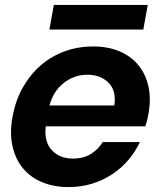

<svg xmlns="http://www.w3.org/2000/svg" viewBox="-20 -752 657 781"><path d="M335 -448Q283 -448 240.5 -415.5Q198 -383 181 -323H445Q454 -383 421.5 -415.5Q389 -448 335 -448ZM549 -174Q531 -136 503 -102.5Q475 -69 437.5 -44Q400 -19 355 -5Q310 9 259 9Q199 9 151 -11Q103 -31 72.5 -68.5Q42 -106 30.5 -159Q19 -212 31 -277Q43 -343 72.5 -395.5Q102 -448 145 -485.5Q188 -523 242.5 -543Q297 -563 359 -563Q419 -563 465.5 -543.5Q512 -524 542 -488Q572 -452 583.5 -401.5Q595 -351 584 -290Q582 -278 579 -265Q576 -252 571 -238H166Q159 -175 191 -141Q223 -107 276 -107Q321 -107 351 -126.5Q381 -146 398 -174ZM199 -732H581L563 -632H181Z"/></svg>

Font: SVN-Poppins SemiBold
Style: Italic
Weight: 600
Italic angle: -10°
Designer: Ninad Kale (Devanagari), Jonny Pinhorn (Latin)
Foundry: Indian Type Foundry
Version: Version 3.002 2017; ttfautohint (v1.8.3)